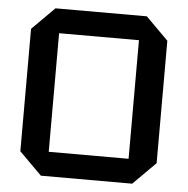

<svg xmlns="http://www.w3.org/2000/svg" viewBox="-51 -750 782 800"><g transform="rotate(5 340.0 -350.0)"><path d="M55 -94V-606L149 -700H531L625 -606V-94L531 0H149ZM173 -598V-102H507V-598Z"/></g></svg>

Font: Tektur Medium
Style: Regular
Weight: 500
Designer: Adam Jagosz
Foundry: Adam Jagosz
Version: Version 1.005;gftools[0.9.30]